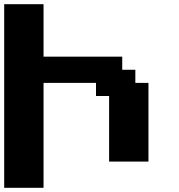

<svg xmlns="http://www.w3.org/2000/svg" viewBox="-20 -895 852 915"><path d="M0 0H187.5V-500H437.5V-437.5H500V-125H687.5V-500H625V-562.5H562.5V-625H187.5V-875H0Z"/></svg>

Font: Faithful 32x
Style: Semibold
Weight: 400
Foundry: Faithful Resource Pack
Version: Version 1.0; January 27, 2023